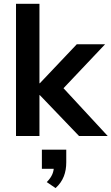

<svg xmlns="http://www.w3.org/2000/svg" viewBox="-20 -711 583 1004"><path d="M63.7 0H186.3V-213.7H188.2L393.1 0H543.1L288.2 -275.5V-224.5L529.4 -479.4H381.4L188.2 -275.5H186.3V-691.2H63.7ZM224.5 241.2 270.6 272.5C310.8 236.3 326.5 191.2 326.5 137.3V71.6H199V171.6H288.2L261.8 156.9C261.8 187.3 252.9 212.7 224.5 241.2Z"/></svg>

Font: LL Pando Sans
Style: Bold
Weight: 700
Designer: Joshua Smith
Foundry: Joshua Smith
Version: Version 1.000;Glyphs 3.2.1 (3258)